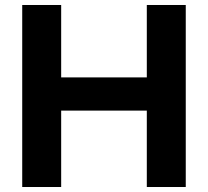

<svg xmlns="http://www.w3.org/2000/svg" viewBox="-20 -749 833 769"><path d="M69 0V-729H225V0ZM568 0V-729H724V0ZM192 -306V-439H601V-306Z"/></svg>

Font: Mona Sans ExtraLight
Style: Bold
Weight: 700
Version: Version 2.000